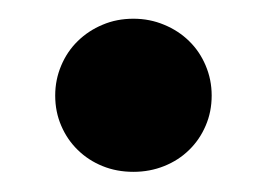

<svg xmlns="http://www.w3.org/2000/svg" viewBox="-20 -172 278 200"><path d="M37.5 -72.5Q37.5 -89 43.8 -103.8Q50 -118.5 61 -129.2Q72 -140 86.8 -146.2Q101.5 -152.5 119 -152.5Q136 -152.5 151 -146.2Q166 -140 177 -129.2Q188 -118.5 194.2 -103.8Q200.5 -89 200.5 -72.5Q200.5 -55.5 194.2 -41Q188 -26.5 177 -15.8Q166 -5 151 1Q136 7 119 7Q101.5 7 86.8 1Q72 -5 61 -15.8Q50 -26.5 43.8 -41Q37.5 -55.5 37.5 -72.5Z"/></svg>

Font: LatoLatin Heavy
Style: Regular
Weight: 800
Designer: Lukasz Dziedzic with Adam Twardoch and Botio Nikoltchev
Foundry: tyPoland Lukasz Dziedzic
Version: Version 2.015; 2015-08-06; http://www.latofonts.com/